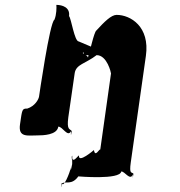

<svg xmlns="http://www.w3.org/2000/svg" viewBox="-20 -555 739 787"><path d="M134 0C155 0 214 -1 219 -36C237 -36 257 9 271 -17C271 -17 269 17 274 -18C266 -28 253 -21 260 -74L286 -254C291 -292 331 -294 376 -329C419 -329 435 -257 435 -254L391 58C387 54 370 92 365 60C365 60 299 117 304 82C297 85 275 121 276 82C276 82 269 120 274 85C278 88 274 140 277 112C277 112 266 167 271 132C265 154 241 219 232 195C232 195 229 232 234 197C248 186 274 206 301 168C301 168 472 183 477 148C491 146 513 188 525 160C525 160 522 192 527 157C520 149 509 161 516 111L578 -326C595 -446 515 -494 458 -494C436 -494 408 -466 375 -430C365 -423 348 -339 343 -331L340 -315C341 -309 345 -324 330 -329C314 -333 321 -346 323 -338C319 -325 318 -327 359 -331C394 -331 380 -326 374 -355L303 -385C285 -385 272 -480 263 -489C268 -525 235 -535 211 -535C212 -525 212 -495 203 -474C184 -465 140 -159 140 -159C138 -147 123 -120 92 -110C70 -110 71 -107 62 -45C54 10 94 0 134 0Z"/></svg>

Font: Hussar Przerywany
Style: Obl
Weight: 400
Foundry: Cannot Into Space Fonts
Version: Version 0.982